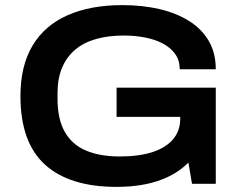

<svg xmlns="http://www.w3.org/2000/svg" viewBox="-20 -719 944 751"><path d="M436 12Q252 12 156 -75Q60 -162 60 -343Q60 -462 107.5 -541Q155 -620 244.5 -659.5Q334 -699 459 -699Q537 -699 603.5 -683.5Q670 -668 719.5 -637Q769 -606 796.5 -559Q824 -512 824 -448H683Q683 -483 665 -508Q647 -533 616.5 -549Q586 -565 546.5 -572.5Q507 -580 464 -580Q404 -580 356 -566.5Q308 -553 274.5 -525Q241 -497 223 -454.5Q205 -412 205 -355V-332Q205 -253 233.5 -203Q262 -153 316.5 -130Q371 -107 448 -107Q525 -107 577.5 -124.5Q630 -142 657.5 -175Q685 -208 685 -255V-262H436V-376H824V0H731L717 -83Q684 -50 641 -29Q598 -8 547 2Q496 12 436 12Z"/></svg>

Font: Archivo SemiExpanded SemiBold
Style: Regular
Weight: 600
Width: 6
Designer: Hector Gatti
Foundry: Omnibus-Type
Version: Version 2.001